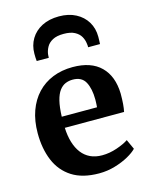

<svg xmlns="http://www.w3.org/2000/svg" viewBox="-126 -928 793 1018"><g transform="rotate(-15 270.0 -418.5)"><path d="M290.4 11Q199.5 11 141.7 -26Q84 -63 56.8 -128.4Q29.5 -193.8 29.5 -278.6Q29.5 -346.7 48.9 -400.6Q68.4 -454.6 103.9 -492.4Q139.5 -530.2 189 -550.1Q238.5 -570 298.5 -570Q399.7 -570 453.1 -517.1Q506.6 -464.3 509 -368.4Q509 -335.9 507.1 -311.9Q505.2 -287.8 501.2 -269.5H175.9Q177.7 -224.8 188.5 -189.3Q199.3 -153.7 218.6 -128.7Q237.9 -103.7 265.8 -90.6Q293.6 -77.5 330.2 -77.5Q371 -77.5 412.3 -91.7Q453.6 -105.9 476.2 -121.6L500.9 -67.6Q484.8 -50.3 452.3 -32.1Q419.7 -13.9 377.6 -1.5Q335.4 11 290.4 11ZM175.5 -330.6H369Q369.7 -337.6 370.1 -345.3Q370.5 -352.9 370.7 -360Q371 -367.1 371 -372.8Q370.8 -432.5 351.1 -469.1Q331.4 -505.6 282.1 -505.6Q260.1 -505.6 241.4 -497.6Q222.7 -489.6 208.4 -470.3Q194.1 -451 185.6 -417Q177.2 -383 175.5 -330.6ZM298.3 -848.5Q350.9 -848.5 390 -828.1Q429.1 -807.7 450.8 -771.9Q472.4 -736.1 472.4 -689.9Q472.4 -680.9 471.9 -669.1Q471.4 -657.3 471.1 -650.2H405.9Q406.2 -654.3 405.9 -659.5Q405.5 -664.8 404.5 -670.8Q402.2 -691.3 391.6 -709.9Q381 -728.4 358.5 -740.4Q336.1 -752.4 298.3 -752.4Q260.2 -752.4 237.8 -740.2Q215.3 -728.1 204.7 -709.3Q194.1 -690.6 191.1 -670.5Q190.6 -664.8 190.3 -659.5Q190.1 -654.3 190.1 -650.2H123.7Q122.4 -657.3 122.1 -669.3Q121.7 -681.3 121.7 -690.6Q121.7 -736.1 143.2 -771.9Q164.7 -807.7 204.3 -828.1Q244 -848.5 298.3 -848.5Z"/></g></svg>

Font: Merriweather 7pt Light
Style: Regular
Weight: 300
Designer: Eben Sorkin
Foundry: Eben Sorkin
Version: Version 2.200;gftools[0.9.31]